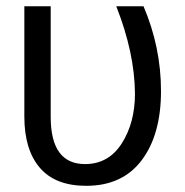

<svg xmlns="http://www.w3.org/2000/svg" viewBox="-20 -563 590 612"><path d="M57.6 -191.4V-543H141.6V-190.4Q141.6 -40 251 -40Q326.2 -40 368.2 -106Q410.2 -171.9 410.2 -264.6Q409.2 -394.5 350.6 -543H437.5Q493.2 -412.1 493.2 -272.9Q493.2 -133.8 431.6 -52.2Q370.1 29.3 254.9 29.3Q156.2 29.3 106.9 -28.3Q57.6 -85.9 57.6 -191.4Z"/></svg>

Font: GenEi M Gothic v2 Regular
Style: Regular
Weight: 400
Version: Version 2.0